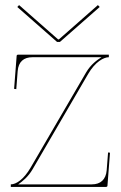

<svg xmlns="http://www.w3.org/2000/svg" viewBox="-20 -735 475 755"><path d="M55 -715 48 -707.5 204.5 -570H215.5L372 -707.5L365 -715L211.5 -580H208.5ZM50.5 -520C47.5 -520 45.5 -517.5 45.5 -515.5L35.5 -385.5L44 -384.5L49.5 -455.5C52.5 -492 73 -510 107.5 -510H379C361.5 -499 337 -481.5 318.5 -450L100.5 -76C73.5 -29.5 43.5 -10 22.5 -10V0H397.5C399.5 0 402.5 -1.5 402.5 -4.5L412.5 -134.5L405 -135.5L399.5 -65.5C396.5 -29 375.5 -10 341 -10H51.5C69.5 -22.5 91.5 -40.5 108.5 -70L326.5 -444C354.5 -492.5 388.5 -510 408 -510V-520Z"/></svg>

Font: ZnikomitSC
Style: Regular
Weight: 100
Designer: gluk
Foundry: gluk
Version: Version 0.55